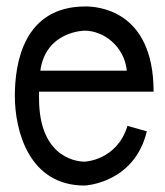

<svg xmlns="http://www.w3.org/2000/svg" viewBox="-20 -571 512 595"><path d="M456 -287C456 -543 278 -551 245 -551C53 -551 26 -375 26 -274C26 -165 70 4 242 4C242 4 396 -2 435 -164L375 -181C342 -72 240 -70 242 -70C233 -70 101 -71 101 -266C101 -273 100 -280 101 -287ZM242 -476C300 -476 365 -429 373 -352H105C122 -475 242 -476 242 -476Z"/></svg>

Font: Englebert
Style: Regular
Weight: 400
Designer: Astigmatic (AOETI)
Foundry: Astigmatic (AOETI)
Version: Version 1.000